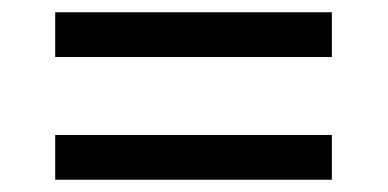

<svg xmlns="http://www.w3.org/2000/svg" viewBox="-20 -479 632 313"><path d="M70 -459H521V-386H70ZM70 -259H521V-186H70Z"/></svg>

Font: lbangla85
Style: Book
Weight: 400
Designer: Jelle Bosma - Monotype Design Team
Foundry: Monotype Imaging Inc.
Version: Version 2.003